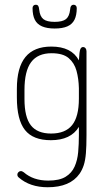

<svg xmlns="http://www.w3.org/2000/svg" viewBox="-20 -580 461 808"><path d="M312 -46V-11Q312 26 309 60Q306 94 294 121Q282 148 256 164Q230 180 183 180Q120 180 80 145Q77 143 74 141.5Q71 140 68 140Q62 140 57.5 144.5Q53 149 53 155Q53 162 59 167Q106 208 181 208Q275 208 315 151Q326 135 332.5 115Q339 95 341.5 65Q344 35 344 -11V-364Q344 -372 340 -377Q336 -382 329 -382Q322 -382 318 -373Q314 -364 312 -326Q281 -384 196 -384Q123 -384 87 -340Q51 -296 51 -206V-170Q51 -76 85 -33Q119 10 194 10Q278 10 312 -46ZM312 -209V-165Q312 -89 283.5 -53.5Q255 -18 195 -18Q137 -18 110 -52.5Q83 -87 83 -163V-201Q83 -281 111 -318.5Q139 -356 197 -356Q245 -356 269 -335.5Q293 -315 302 -282Q311 -249 312 -209ZM275 -539Q272 -511 257.5 -499.5Q243 -488 210 -488Q177 -488 162.5 -499.5Q148 -511 145 -539Q144 -550 141 -555Q138 -560 130 -560Q124 -560 120.5 -556Q117 -552 117 -546Q117 -516 126.5 -497Q136 -478 157 -469Q178 -460 210 -460Q243 -460 263.5 -469Q284 -478 293.5 -497Q303 -516 303 -546Q303 -552 299.5 -556Q296 -560 290 -560Q276 -560 275 -539Z"/></svg>

Font: Beiruti ExtraLight
Style: Regular
Weight: 250
Designer: Arlette Boutros
Foundry: Boutros
Version: Version 1.41